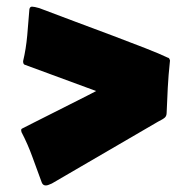

<svg xmlns="http://www.w3.org/2000/svg" viewBox="-20 -546 577 580"><path d="M118.2 14.2Q109.4 14.2 106 4.9Q91.8 -33.2 77.9 -71.8Q64 -110.4 44.9 -147Q43.9 -150.9 43.9 -152.8Q43.9 -156.7 47.9 -158.2Q58.1 -163.6 81.5 -175.3Q105 -187 134.3 -201.9Q163.6 -216.8 192.4 -231.2Q221.2 -245.6 242.7 -256.6Q264.2 -267.6 270.5 -271L55.7 -350.1Q49.8 -351.1 49.8 -361.3Q58.6 -397.9 62.3 -439.2Q65.9 -480.5 68.8 -518.1Q70.3 -525.9 76.7 -525.9Q83.5 -525.9 98.6 -521.5Q149.9 -502 207.5 -480.5Q265.1 -459 319.8 -438.5Q374.5 -418 418.7 -400.6Q462.9 -383.3 487.3 -371.6Q491.7 -371.6 493.7 -362.3Q493.7 -361.8 493.4 -361.3Q493.2 -360.8 493.2 -359.9Q488.8 -318.8 486.8 -280.8Q484.9 -242.7 483.4 -205.6Q483.4 -195.8 478 -190.9Q472.7 -186 457 -178.2L136.7 8.3Q129.9 11.2 126 12.7Q122.1 14.2 118.2 14.2Z"/></svg>

Font: Seymour One
Style: Regular
Weight: 400
Designer: Vernon Adams
Foundry: Vernon Adams
Version: Version 1.100; ttfautohint (v1.8.4.7-5d5b);gftools[0.9.33]